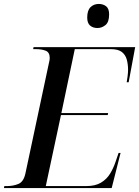

<svg xmlns="http://www.w3.org/2000/svg" viewBox="-41 -953 705 973"><path d="M-21 0 -19 -10H-6Q26 -10 52.5 -21Q79 -32 88 -75L207 -634Q211 -649 211 -659Q211 -688 190.5 -696Q170 -704 140 -704H127L129 -714H644L611 -536H601Q603 -546 605.5 -565.5Q608 -585 608 -599Q608 -627 601.5 -651Q595 -675 576.5 -689.5Q558 -704 520 -704H338L270 -380H507L505 -370H268L191 -10H396Q442 -10 471 -27.5Q500 -45 517 -73Q534 -101 545 -134L560 -178H570L525 0ZM453 -811Q430 -811 415.5 -823.5Q401 -836 401 -864Q401 -900 417.5 -916.5Q434 -933 460 -933Q481 -933 496.5 -921.5Q512 -910 512 -880Q512 -841 493.5 -826Q475 -811 453 -811Z"/></svg>

Font: Noto Serif Display Medium
Style: Italic
Weight: 500
Italic angle: -12°
Designer: Monotype Design Team
Foundry: Monotype Imaging Inc.
Version: Version 2.009